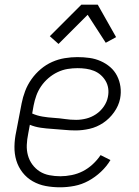

<svg xmlns="http://www.w3.org/2000/svg" viewBox="-20 -785 590 817"><path d="M236 12Q204 12 174.5 6.5Q145 1 119.5 -13.5Q94 -28 76 -51Q58 -74 49.5 -102Q41 -130 41.5 -161.5Q42 -193 49 -225L72 -345Q77 -371 87 -397.5Q97 -424 114 -448Q131 -472 153.5 -491Q176 -510 202 -521.5Q228 -533 255.5 -537.5Q283 -542 309 -542Q336 -542 361 -538.5Q386 -535 408.5 -525Q431 -515 449 -499.5Q467 -484 478 -462.5Q489 -441 492.5 -416Q496 -391 491 -365Q485 -335 465.5 -307.5Q446 -280 419 -262Q392 -244 361.5 -237Q331 -230 302 -230Q277 -230 252.5 -232.5Q228 -235 202.5 -236.5Q177 -238 153 -241.5Q129 -245 107 -254L100 -216Q95 -192 94 -168.5Q93 -145 99 -123.5Q105 -102 118 -84.5Q131 -67 149 -55.5Q167 -44 190 -39.5Q213 -35 237 -35Q260 -35 285 -40Q310 -45 332.5 -56.5Q355 -68 374.5 -86Q394 -104 408 -125L450 -104Q434 -77 409.5 -54Q385 -31 356.5 -15.5Q328 0 297 6Q266 12 236 12ZM304 -275Q325 -275 347 -280.5Q369 -286 388.5 -299Q408 -312 421.5 -331.5Q435 -351 439 -372Q443 -391 440.5 -408.5Q438 -426 429.5 -440.5Q421 -455 408.5 -466Q396 -477 380 -483.5Q364 -490 346 -492.5Q328 -495 310 -495Q289 -495 267.5 -491.5Q246 -488 225 -478Q204 -468 186 -452.5Q168 -437 155 -418Q142 -399 134.5 -378Q127 -357 123 -336L117 -302Q137 -293 160.5 -289Q184 -285 208.5 -283.5Q233 -282 256.5 -278.5Q280 -275 304 -275ZM229 -598 192 -631 326 -765H396L474 -627L430 -603L353 -722Z"/></svg>

Font: Lode Dark Term
Style: Italic
Weight: 400
Italic angle: -11°
Monospace: yes
Designer: Belleve Invis
Foundry: Belleve Invis
Version: Version 29.2.0